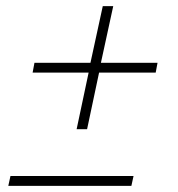

<svg xmlns="http://www.w3.org/2000/svg" viewBox="-20 -604 580 624"><path d="M229 -184 268 -368H86L92 -400H274L314 -584H348L308 -400H492L486 -368H302L263 -184ZM7 0 14 -32H414L407 0Z"/></svg>

Font: Saira Thin Thin
Style: Italic
Weight: 250
Italic angle: -12°
Version: Version 1.101